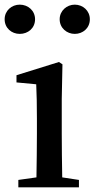

<svg xmlns="http://www.w3.org/2000/svg" viewBox="-39 -807 407 827"><path d="M112 -724C112 -761 82 -787 46 -787C11 -787 -19 -761 -19 -724C-19 -686 11 -661 46 -661C82 -661 112 -686 112 -724ZM227 -381 230 -530 215 -540 32 -483V-452L117 -444C119 -398 120 -359 120 -296V-232C120 -180 119 -100 118 -43L40 -32V0H301V-32L229 -43C228 -99 227 -179 227 -232ZM283 -787C249 -787 218 -761 218 -724C218 -686 249 -661 283 -661C318 -661 348 -686 348 -724C348 -761 318 -787 283 -787Z"/></svg>

Font: Source Han Serif CN SemiBold
Style: Regular
Weight: 600
Designer: Ryoko NISHIZUKA 西塚涼子 (kana & ideographs); Frank Grießhammer (Latin, Greek & Cyrillic); Wenlong ZHANG 张文龙 (bopomofo); San
Foundry: Adobe Systems Incorporated
Version: Version 1.000;PS 1;hotconv 16.6.53;makeotf.lib2.5.65590